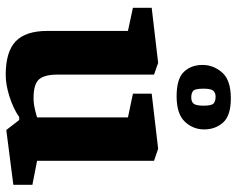

<svg xmlns="http://www.w3.org/2000/svg" viewBox="-96 -698 808 655"><g transform="rotate(90 307.5 -371.0)"><path d="M236 13Q157 13 121.5 -21Q86 -55 86 -129V-404L7 -421V-485L195 -507L235 -493V-163Q235 -120 251 -101Q267 -82 315 -82Q334 -82 353 -86.5Q372 -91 381 -94V-404L300 -421V-485L488 -507L529 -493V-94L611 -78V-13L424 11L390 -33H380Q351 -13 310.5 0Q270 13 236 13ZM309 -570Q249 -570 225.5 -595Q202 -620 202 -658Q202 -696 228 -725.5Q254 -755 316 -755Q375 -755 398.5 -728.5Q422 -702 422 -664Q422 -626 395.5 -598Q369 -570 309 -570ZM313 -620Q328 -620 334.5 -628.5Q341 -637 341 -662Q341 -690 333 -696.5Q325 -703 311 -703Q296 -703 289.5 -694.5Q283 -686 283 -662Q283 -633 290.5 -626.5Q298 -620 313 -620Z"/></g></svg>

Font: Faustina ExtraBold
Style: Regular
Weight: 800
Designer: Alfonso Garcia
Foundry: http://www.omnibus-type.com
Version: Version 1.200